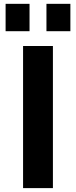

<svg xmlns="http://www.w3.org/2000/svg" viewBox="-20 -967 391 987"><path d="M8.8 -806.6V-947.3H131.8V-806.6ZM98.6 0V-730.5H252V0ZM218.8 -806.6V-947.3H341.8V-806.6Z"/></svg>

Font: GenEi M Gothic v2 Bold
Style: Regular
Weight: 700
Version: Version 2.0